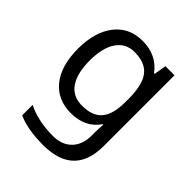

<svg xmlns="http://www.w3.org/2000/svg" viewBox="-216 -677 1047 1047"><g transform="rotate(45 307.5 -153.0)"><path d="M275 -546Q328 -546 370.5 -526Q413 -506 443 -465H448L460 -536H530V9Q530 85 504 136.5Q478 188 425 214Q372 240 290 240Q232 240 183.5 231.5Q135 223 97 206V125Q135 145 186 156Q237 167 295 167Q364 167 403.5 126.5Q443 86 443 16V-5Q443 -17 444 -39.5Q445 -62 446 -71H442Q414 -30 372.5 -10Q331 10 276 10Q172 10 113.5 -63Q55 -136 55 -267Q55 -395 113.5 -470.5Q172 -546 275 -546ZM287 -472Q220 -472 183 -418.5Q146 -365 146 -266Q146 -167 182.5 -114.5Q219 -62 289 -62Q330 -62 359 -72.5Q388 -83 407 -105.5Q426 -128 435 -163Q444 -198 444 -246V-267Q444 -340 427.5 -385Q411 -430 376 -451Q341 -472 287 -472Z"/></g></svg>

Font: ugurmukhi05
Style: Book
Weight: 400
Designer: Jelle Bosma - Monotype Design Team
Foundry: Monotype Imaging Inc.
Version: Version 2.003